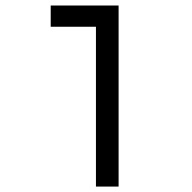

<svg xmlns="http://www.w3.org/2000/svg" viewBox="-20 -687 707 707"><path d="M333.3 0V-588.5H166.7V-666.7H416.7V0Z"/></svg>

Font: Monoid
Style: Regular
Weight: 400
Width: 4
Monospace: yes
Designer: Andreas Larsen (@larsenwork)
Version: Version 0.61